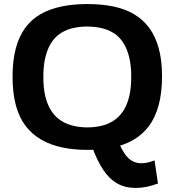

<svg xmlns="http://www.w3.org/2000/svg" viewBox="-20 -730 862 948"><path d="M565 -28Q580 6 596 29.5Q612 53 632.5 64.5Q653 76 677 76Q693 76 709 72.5Q725 69 743 62L760 176Q731 187 703.5 192.5Q676 198 650 198Q598 198 558.5 175.5Q519 153 489 107.5Q459 62 435 -4ZM410 -101Q447 -101 479.5 -108.5Q512 -116 539 -133Q566 -150 586 -178.5Q606 -207 617 -249.5Q628 -292 628 -351Q628 -409 617 -451Q606 -493 586.5 -522Q567 -551 540 -567.5Q513 -584 480 -591.5Q447 -599 410 -599Q376 -599 343.5 -592Q311 -585 283.5 -568.5Q256 -552 236 -523Q216 -494 205 -451.5Q194 -409 194 -350Q194 -292 205 -249.5Q216 -207 236.5 -178Q257 -149 284 -132.5Q311 -116 343.5 -108.5Q376 -101 410 -101ZM411 10Q344 10 287 -2Q230 -14 184.5 -40Q139 -66 107 -107.5Q75 -149 58.5 -209.5Q42 -270 42 -351Q42 -431 58 -491Q74 -551 105 -593Q136 -635 181 -660.5Q226 -686 284 -698Q342 -710 411 -710Q480 -710 537.5 -698.5Q595 -687 640 -661Q685 -635 716 -593.5Q747 -552 763.5 -492.5Q780 -433 780 -353Q780 -271 763 -209.5Q746 -148 714.5 -106.5Q683 -65 638 -39Q593 -13 535.5 -1.5Q478 10 411 10Z"/></svg>

Font: Georama SemiExpanded SemiBold
Style: Regular
Weight: 600
Width: 6
Designer: Jean-Baptiste Levee
Foundry: Production Type
Version: Version 1.001